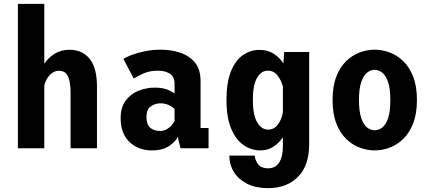

<svg xmlns="http://www.w3.org/2000/svg" viewBox="-20 -770 2240 997"><path d="M73 0V-750H210V-439Q231 -470.5 263.8 -491Q296.5 -511.5 340.5 -511.5Q408.5 -511.5 446 -464Q483.5 -416.5 483.5 -321.5V0H346.5V-288Q346.5 -344.5 333 -373.5Q319.5 -402.5 286 -402.5Q258 -402.5 237.5 -379.5Q217 -356.5 210 -326.5V0Z M768 11Q698 11 652.2 -33Q606.5 -77 606.5 -156.5Q606.5 -212.5 632.5 -247.5Q658.5 -282.5 699.2 -298.8Q740 -315 784 -315Q824 -315 851 -304Q878 -293 886.5 -283.5V-334.5Q886.5 -371.5 862.2 -387.2Q838 -403 799 -403Q757 -403 723.5 -388Q690 -373 674.5 -362L621 -463.5Q634.5 -473.5 664 -484.8Q693.5 -496 732.8 -504Q772 -512 815.5 -512Q866.5 -512 913.8 -497Q961 -482 991.2 -446.5Q1021.5 -411 1021.5 -349V-105.5H1063V0H917L903 -60Q894.5 -37.5 860 -13.2Q825.5 11 768 11ZM811 -90Q832 -90 847.8 -99.8Q863.5 -109.5 873.2 -122Q883 -134.5 886.5 -142.5V-203Q879.5 -213 858.8 -223.2Q838 -233.5 814 -233.5Q785 -233.5 762.8 -217.5Q740.5 -201.5 740.5 -162.5Q740.5 -124 759.8 -107Q779 -90 811 -90Z M1332 11Q1284.5 11 1244.5 -16.8Q1204.5 -44.5 1180.2 -102.5Q1156 -160.5 1156 -251Q1156 -341.5 1179 -399Q1202 -456.5 1241.2 -483.8Q1280.5 -511 1328 -511Q1370.5 -511 1401.2 -491Q1432 -471 1451.5 -441L1456 -500H1585.5V-22Q1585.5 89.5 1527.5 148.2Q1469.5 207 1371 207Q1308.5 207 1263.8 184.5Q1219 162 1195 123.8Q1171 85.5 1171 38H1303Q1303 58 1319 81Q1335 104 1373 104Q1410 104 1429.5 74Q1449 44 1449 -11.5V-57Q1429.5 -28 1400.2 -8.5Q1371 11 1332 11ZM1293 -251Q1293 -173.5 1315.2 -135.2Q1337.5 -97 1372.5 -97Q1403 -97 1423 -123.5Q1443 -150 1449 -188V-320.5Q1440.5 -353.5 1421 -378.2Q1401.5 -403 1371 -403Q1336.5 -403 1314.8 -365.8Q1293 -328.5 1293 -251Z M1925.5 11Q1886.5 11 1847.8 -3.5Q1809 -18 1777 -49.2Q1745 -80.5 1726 -130.2Q1707 -180 1707 -251Q1707 -321.5 1726 -371.2Q1745 -421 1777 -452Q1809 -483 1847.8 -497.5Q1886.5 -512 1925.5 -512Q1965 -512 2003.8 -497.5Q2042.5 -483 2074.5 -452Q2106.5 -421 2125.8 -371.2Q2145 -321.5 2145 -251Q2145 -180 2125.8 -130.2Q2106.5 -80.5 2074.5 -49.2Q2042.5 -18 2003.8 -3.5Q1965 11 1925.5 11ZM1925.5 -93.5Q1946 -93.5 1964.8 -107.8Q1983.5 -122 1995.2 -156.2Q2007 -190.5 2007 -251Q2007 -309.5 1995.2 -343.8Q1983.5 -378 1964.8 -392.8Q1946 -407.5 1925.5 -407.5Q1905 -407.5 1886.2 -392.8Q1867.5 -378 1855.8 -344Q1844 -310 1844 -251Q1844 -191 1856 -156.5Q1868 -122 1886.5 -107.8Q1905 -93.5 1925.5 -93.5Z"/></svg>

Font: Trispace SemiCondensed SemiBold
Style: Regular
Weight: 600
Width: 4
Designer: Tyler Finck
Foundry: Etcetera Type Company
Version: Version 1.210; ttfautohint (v1.8.3)